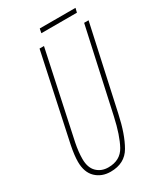

<svg xmlns="http://www.w3.org/2000/svg" viewBox="-201 -884 840 977"><g transform="rotate(-30 219.0 -396.0)"><path d="M151 10Q234 10 271 -54Q308 -118 331 -225L438 -714H412L305 -226Q283 -126 252.5 -70.5Q222 -15 152 -15Q111 -15 84.5 -41Q58 -67 58 -118Q58 -159 68 -209L176 -714H150L42 -209Q31 -154 31 -117Q31 -55 65 -22.5Q99 10 151 10ZM197 -777 202 -802H412L406 -777Z"/></g></svg>

Font: Noto Sans Display Condensed Thin
Style: Italic
Weight: 250
Width: 3
Italic angle: -12°
Designer: Monotype Design Team
Foundry: Monotype Imaging Inc.
Version: Version 1.900